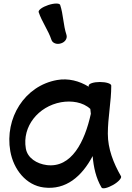

<svg xmlns="http://www.w3.org/2000/svg" viewBox="-20 -1007 731 1063"><path d="M194 -940C212 -886 247 -840 265 -786C271 -768 295 -759 318 -767C341 -774 354 -795 348 -814C330 -868 331 -926 313 -980C309 -990 280 -990 247 -979C214 -968 191 -951 194 -940ZM650 -31C608 -104 577 -183 577 -267C577 -356 596 -444 596 -533C596 -544 568 -553 533 -553C499 -553 471 -544 471 -533C471 -531 471 -529 471 -527C419 -559 358 -575 296 -564C116 -532 5 -353 37 -170C55 -69 124 19 223 31C345 46 433 -30 493 -143C498 -82 511 -22 542 31C547 41 576 34 606 17C636 0 655 -22 650 -31ZM239 -93C184 -100 132 -132 123 -185C102 -307 192 -418 318 -441C376 -451 439 -442 480 -404C481 -395 482 -386 483 -377C449 -222 376 -76 239 -93Z"/></svg>

Font: Nupuram
Style: Bold
Weight: 700
Designer: Santhosh Thottingal (santhosh.thottingal@gmail.com)
Foundry: SMC
Version: Version 1.000